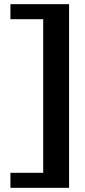

<svg xmlns="http://www.w3.org/2000/svg" viewBox="-20 -770 409 920"><path d="M311 130H30V58H187V-678H30V-750H311Z"/></svg>

Font: Roboto Serif 20pt SemiBold
Style: Regular
Weight: 600
Version: Version 1.008